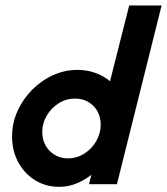

<svg xmlns="http://www.w3.org/2000/svg" viewBox="-20 -687 623 716"><path d="M200 9.7Q150.7 9.7 110.8 -14.9Q70.8 -39.6 47.9 -82.3Q25 -125 25 -177.8Q25 -227.8 45.1 -272.6Q65.3 -317.4 99.7 -352.1Q134 -386.8 177.8 -406.6Q221.5 -426.4 268.8 -426.4Q303.5 -426.4 335.1 -415.3Q366.7 -404.2 390.3 -384L461.8 -666.7H582.6L416 0H311.8L320.8 -35.4Q295.8 -15.3 265.3 -2.8Q234.7 9.7 200 9.7ZM233.3 -96.5Q266.7 -96.5 294.4 -114.2Q322.2 -131.9 338.9 -160.8Q355.6 -189.6 355.6 -222.2Q355.6 -250 343.4 -271.9Q331.2 -293.8 309.7 -306.6Q288.2 -319.4 259.7 -319.4Q226.4 -319.4 198.6 -301.7Q170.8 -284 154.2 -255.6Q137.5 -227.1 137.5 -194.4Q137.5 -167.4 149.7 -145.1Q161.8 -122.9 183.7 -109.7Q205.6 -96.5 233.3 -96.5Z"/></svg>

Font: Afacad
Style: Italic
Weight: 400
Italic angle: -14°
Designer: Kristian Moeller
Foundry: Dicotype
Version: Version 1.000